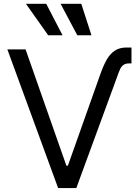

<svg xmlns="http://www.w3.org/2000/svg" viewBox="-20 -959 708 979"><path d="M626 -716.8H650.4V-635.7H638.7Q620.6 -635.7 609.9 -628.2Q599.1 -620.6 592.8 -607.2Q586.4 -593.8 576.2 -564.5L369.1 0H276.4L17.6 -707H110.4L318.4 -114.3H326.2L489.3 -574.2Q506.3 -623.5 523.7 -654.1Q541 -684.6 565.4 -700.7Q589.8 -716.8 626 -716.8ZM112.3 -939.5H215.8L298.8 -779.3H225.6ZM289.1 -939.5H394.5L446.3 -779.3H374Z"/></svg>

Font: Pretendard GOV
Style: Regular
Weight: 400
Designer: Base glyphs from Inter by Rasmus Andersson; Hangeul glyphs from Noto Sans CJK(Source Han Sans) by Jang Soo-young and Kan
Foundry: Kil Hyung-jin
Version: Version 1.309